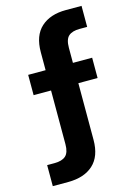

<svg xmlns="http://www.w3.org/2000/svg" viewBox="-133 -797 721 1032"><g transform="rotate(-15 228.0 -281.0)"><path d="M28 167V50H69Q111 50 131.5 31.5Q152 13 152 -33V-545Q152 -637 202.5 -683Q253 -729 341 -729H428V-612H386Q345 -612 324.5 -594Q304 -576 304 -529V-17Q304 75 253.5 121Q203 167 114 167ZM55 -332V-445H411V-332Z"/></g></svg>

Font: Mona Sans SemiExpanded
Style: Bold
Weight: 700
Width: 6
Designer: Deni Anggara
Foundry: GitHub
Version: Version 2.000